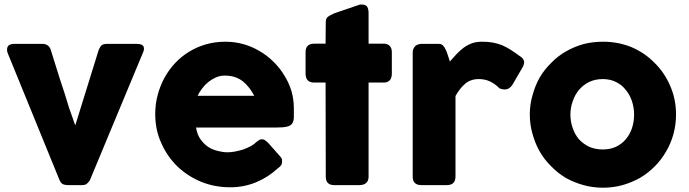

<svg xmlns="http://www.w3.org/2000/svg" viewBox="-20 -832 3098 863"><path d="M17.6 -585.9Q11.7 -597.7 11.7 -608.4Q11.7 -615.2 13.7 -620.1Q19.5 -634.8 43.9 -634.8Q85.9 -634.8 171.9 -634.8Q184.6 -634.8 194.3 -627.9Q204.1 -621.1 208 -608.4Q216.8 -581.1 226.6 -548.8Q237.3 -515.6 248 -480.5Q259.8 -446.3 270.5 -412.1Q281.2 -377.9 290 -348.6Q299.8 -320.3 307.6 -298.8Q314.5 -277.3 318.4 -268.6Q353.5 -381.8 423.8 -608.4Q430.7 -624 438.5 -629.9Q447.3 -634.8 461.9 -634.8Q505.9 -634.8 593.8 -634.8Q608.4 -634.8 615.2 -631.8Q623 -627.9 626 -622.1Q627 -618.2 627 -613.3Q627 -611.3 627 -608.4Q625 -600.6 621.1 -591.8Q542 -401.4 383.8 -21.5Q377.9 -12.7 370.1 -5.9Q363.3 0 347.7 0Q328.1 0 288.1 0Q268.6 0 259.8 -5.9Q252 -11.7 248 -21.5Q170.9 -210 17.6 -585.9Z M1229.5 -76.2Q1185.5 -35.2 1130.9 -12.7Q1076.2 9.8 1014.6 9.8Q945.3 9.8 884.8 -14.6Q823.2 -40 777.3 -84Q731.4 -128.9 705.1 -188.5Q677.7 -248 677.7 -319.3Q677.7 -363.3 688.5 -404.3Q699.2 -445.3 718.8 -481.4Q738.3 -517.6 766.6 -547.9Q794.9 -578.1 830.1 -599.6Q865.2 -621.1 906.2 -632.8Q947.3 -644.5 993.2 -644.5Q1034.2 -644.5 1073.2 -633.8Q1112.3 -623 1146.5 -602.5Q1180.7 -583 1209 -554.7Q1237.3 -527.3 1257.8 -493.2Q1278.3 -460.9 1290 -422.9Q1300.8 -384.8 1300.8 -344.7Q1300.8 -319.3 1300.8 -302.7Q1299.8 -286.1 1293 -276.4Q1286.1 -266.6 1269.5 -262.7Q1252.9 -258.8 1221.7 -258.8Q1101.6 -258.8 861.3 -258.8Q866.2 -226.6 881.8 -205.1Q897.5 -183.6 917 -170.9Q937.5 -158.2 960 -153.3Q982.4 -147.5 1002 -147.5Q1020.5 -147.5 1039.1 -151.4Q1058.6 -155.3 1076.2 -161.1Q1093.8 -168 1108.4 -175.8Q1123 -183.6 1131.8 -193.4Q1140.6 -199.2 1145.5 -203.1Q1151.4 -206.1 1158.2 -206.1Q1165 -206.1 1171.9 -201.2Q1177.7 -197.3 1186.5 -188.5Q1204.1 -168.9 1239.3 -128.9Q1245.1 -122.1 1247.1 -117.2Q1248 -111.3 1248 -106.4Q1248 -95.7 1243.2 -88.9Q1237.3 -81.1 1229.5 -76.2ZM989.3 -492.2Q969.7 -492.2 951.2 -484.4Q933.6 -476.6 917 -463.9Q901.4 -451.2 888.7 -434.6Q876 -418 868.2 -401.4Q953.1 -401.4 1123 -401.4Q1112.3 -420.9 1100.6 -436.5Q1087.9 -453.1 1072.3 -465.8Q1056.6 -478.5 1036.1 -485.4Q1016.6 -492.2 989.3 -492.2Z M1444.3 -734.4Q1444.3 -749 1454.1 -756.8Q1464.8 -764.6 1483.4 -772.5Q1521.5 -785.2 1597.7 -811.5Q1599.6 -811.5 1601.6 -811.5Q1604.5 -811.5 1606.4 -811.5Q1625 -811.5 1630.9 -800.8Q1636.7 -790 1636.7 -773.4Q1636.7 -727.5 1636.7 -635.7Q1654.3 -635.7 1705.1 -635.7Q1721.7 -635.7 1731.4 -626Q1741.2 -616.2 1741.2 -597.7Q1741.2 -565.4 1741.2 -501Q1741.2 -480.5 1731.4 -470.7Q1721.7 -460.9 1705.1 -460.9Q1682.6 -460.9 1636.7 -460.9Q1636.7 -355.5 1636.7 -38.1Q1636.7 -19.5 1626 -9.8Q1615.2 0 1595.7 0Q1557.6 0 1482.4 0Q1444.3 0 1444.3 -38.1Q1444.3 -178.7 1443.4 -460.9Q1430.7 -460.9 1392.6 -460.9Q1353.5 -460.9 1353.5 -501Q1353.5 -533.2 1353.5 -597.7Q1353.5 -635.7 1392.6 -635.7Q1409.2 -635.7 1443.4 -635.7Q1443.4 -660.2 1444.3 -734.4Z M1835 -597.7Q1835 -607.4 1838.9 -614.3Q1842.8 -621.1 1847.7 -626Q1853.5 -630.9 1861.3 -632.8Q1868.2 -634.8 1875 -634.8Q1900.4 -634.8 1951.2 -634.8Q1963.9 -634.8 1970.7 -627.9Q1978.5 -620.1 1983.4 -608.4Q1989.3 -596.7 1993.2 -583Q1997.1 -569.3 2002 -555.7Q2017.6 -572.3 2032.2 -588.9Q2046.9 -604.5 2063.5 -617.2Q2081.1 -629.9 2101.6 -637.7Q2121.1 -644.5 2147.5 -644.5Q2174.8 -644.5 2195.3 -640.6Q2216.8 -636.7 2236.3 -628.9Q2254.9 -621.1 2273.4 -609.4Q2292 -597.7 2314.5 -581.1Q2335.9 -569.3 2335.9 -551.8Q2335.9 -541 2327.1 -526.4Q2312.5 -501 2282.2 -449.2Q2268.6 -429.7 2248 -429.7Q2238.3 -429.7 2225.6 -434.6Q2204.1 -456.1 2182.6 -465.8Q2160.2 -476.6 2131.8 -476.6Q2112.3 -476.6 2096.7 -470.7Q2082 -465.8 2070.3 -455.1Q2058.6 -445.3 2047.9 -431.6Q2037.1 -418 2027.3 -400.4Q2027.3 -280.3 2027.3 -38.1Q2027.3 -19.5 2017.6 -9.8Q2008.8 0 1987.3 0Q1949.2 0 1874 0Q1835 0 1835 -38.1Q1835 -224.6 1835 -597.7Z M2361.3 -317.4Q2361.3 -363.3 2374 -405.3Q2385.7 -448.2 2406.2 -484.4Q2427.7 -520.5 2458 -549.8Q2487.3 -580.1 2523.4 -600.6Q2560.5 -622.1 2602.5 -633.8Q2644.5 -644.5 2690.4 -644.5Q2758.8 -644.5 2818.4 -620.1Q2877.9 -594.7 2921.9 -549.8Q2966.8 -505.9 2992.2 -446.3Q3018.6 -386.7 3018.6 -317.4Q3018.6 -271.5 3006.8 -228.5Q2995.1 -186.5 2973.6 -150.4Q2952.1 -113.3 2922.9 -84Q2892.6 -53.7 2856.4 -32.2Q2819.3 -11.7 2778.3 0Q2736.3 11.7 2690.4 11.7Q2644.5 11.7 2602.5 0Q2560.5 -11.7 2523.4 -32.2Q2487.3 -53.7 2458 -84Q2427.7 -113.3 2406.2 -150.4Q2385.7 -186.5 2374 -228.5Q2361.3 -271.5 2361.3 -317.4ZM2543.9 -317.4Q2543.9 -284.2 2554.7 -254.9Q2564.5 -226.6 2583 -205.1Q2602.5 -184.6 2628.9 -171.9Q2656.2 -160.2 2689.5 -160.2Q2721.7 -160.2 2748 -171.9Q2774.4 -184.6 2792 -205.1Q2810.5 -226.6 2820.3 -254.9Q2830.1 -284.2 2830.1 -317.4Q2830.1 -348.6 2820.3 -377.9Q2810.5 -407.2 2792 -428.7Q2774.4 -451.2 2748 -463.9Q2721.7 -476.6 2689.5 -476.6Q2656.2 -476.6 2628.9 -463.9Q2602.5 -451.2 2583 -428.7Q2564.5 -407.2 2554.7 -377.9Q2543.9 -348.6 2543.9 -317.4Z"/></svg>

Font: Cocogoose
Style: Regular
Weight: 400
Designer: Cosimo Lorenzo Pancini
Version: Version 1.000